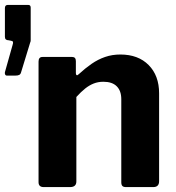

<svg xmlns="http://www.w3.org/2000/svg" viewBox="-102 -762 718 782"><path d="M-73 -454Q-79 -454 -81 -458.5Q-83 -463 -82 -468L-51 -578Q-48 -587 -49 -591Q-50 -595 -57 -596L-67 -598Q-82 -598 -82 -612V-729Q-82 -742 -70 -742H13Q23 -742 23 -731V-598Q23 -595 22.5 -593Q22 -591 21 -589L-16 -468Q-18 -460 -23.5 -457Q-29 -454 -41 -454H-73ZM76 0Q55 0 55 -20V-511Q55 -530 71 -530H192Q207 -530 207 -513V-464Q207 -458 210 -456Q213 -454 219 -460Q245 -484 271 -502Q297 -520 326 -530Q355 -540 388 -540Q461 -540 503.5 -497Q546 -454 546 -382V-24Q546 0 522 0H411Q401 0 396.5 -4.5Q392 -9 392 -20V-358Q392 -392 373.5 -410.5Q355 -429 319 -429Q298 -429 280 -422Q262 -415 245 -401.5Q228 -388 209 -367V-23Q209 0 183 0H76Z"/></svg>

Font: Libre Franklin Thin
Style: Bold
Weight: 700
Version: Version 3.000